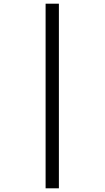

<svg xmlns="http://www.w3.org/2000/svg" viewBox="-20 -780 567 1040"><path d="M227 240V-760H299V240Z"/></svg>

Font: Noto Serif Thai SemiCondensed ExtraBold
Style: Regular
Weight: 800
Width: 4
Designer: Monotype Design Team
Foundry: Monotype Imaging Inc.
Version: Version 2.002; ttfautohint (v1.8.4.7-5d5b)